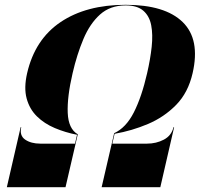

<svg xmlns="http://www.w3.org/2000/svg" viewBox="-20 -780 832 800"><path d="M68.5 -250Q60.5 -215 85 -198.2Q109.5 -181.5 148 -181.5H292.5L301 -218.5Q252 -228 208.2 -246.5Q164.5 -265 133.8 -295.2Q103 -325.5 91 -369.8Q79 -414 93 -475Q125.5 -616 232.5 -688Q339.5 -760 503.5 -760Q667.5 -760 741.2 -688Q815 -616 782.5 -475Q764 -394 714 -343Q664 -292 596.8 -263.5Q529.5 -235 457.5 -222.5L448 -181.5H592.5Q631 -181.5 662.8 -198.2Q694.5 -215 703 -250H705.5L648 0H403.5L455.5 -224.5V-225Q505 -247.5 537.8 -312Q570.5 -376.5 593 -475Q606.5 -533.5 612 -584.8Q617.5 -636 610 -674.8Q602.5 -713.5 577 -735.5Q551.5 -757.5 503.5 -757.5Q439 -757.5 396.8 -719.5Q354.5 -681.5 327.5 -617.2Q300.5 -553 282.5 -475Q259.5 -376.5 262.2 -309.8Q265 -243 304 -220.5V-220L253 0H8.5L66 -250Z"/></svg>

Font: Bodoni* 72pt Fatface
Style: Italic
Weight: 900
Italic angle: -13°
Version: Version 2.3